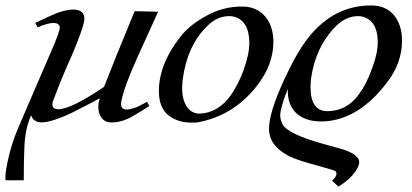

<svg xmlns="http://www.w3.org/2000/svg" viewBox="-66 -438 1510 703"><path d="M427 -397C376 -274 339 -182 315 -120C234 -65 178 -38 147 -38C130 -38 123 -47 127 -65C152 -132 176 -189 197 -235C228 -308 243 -353 243 -369C243 -392 229 -403 202 -403C185 -403 164 -398 139 -389C123 -382 98 -371 63 -354L72 -338C97 -349 117 -354 130 -354C143 -354 151 -349 153 -339C154 -331 144 -301 121 -249L-1 34C-16 70 -29 110 -38 153C-46 190 -48 213 -45 222H21C21 167 22 129 23 109C24 59 33 17 48 -16C53 0 65 9 83 10C108 11 146 -1 197 -25C242 -48 276 -65 299 -78C296 -67 294 -57 294 -46C294 -15 311 9 336 10C367 12 399 2 434 -21C447 -28 462 -38 481 -50L472 -65C451 -53 436 -46 427 -43C415 -39 405 -37 398 -37C382 -37 375 -46 378 -65C384 -100 404 -155 438 -230L513 -395Z M880 -131C917 -180 935 -232 935 -285C935 -360 893 -413 824 -414C773 -415 725 -402 679 -374C644 -354 616 -331 595 -304C540 -234 513 -164 516 -94C518 -54 533 -25 562 -8C583 5 608 11 637 11C645 11 652 11 658 10C749 -7 823 -54 880 -131ZM847 -283C847 -254 840 -220 825 -179C812 -144 796 -114 779 -89C748 -46 709 -23 664 -22C627 -22 601 -57 601 -114C601 -125 602 -136 603 -147C614 -229 643 -294 692 -342C717 -367 744 -379 773 -379C780 -379 786 -378 791 -377C827 -367 846 -336 847 -283Z M1351 -136C1388 -184 1406 -235 1406 -289C1406 -364 1366 -418 1295 -418C1203 -419 1125 -379 1062 -299C1033 -262 1003 -209 972 -141C937 -64 919 -6 919 33C919 76 944 109 993 134C1016 145 1050 156 1095 168C1136 179 1158 186 1163 189C1165 191 1166 194 1166 198C1166 205 1161 214 1150 224L1173 245C1202 228 1223 208 1237 187C1243 178 1247 169 1249 160C1252 142 1236 126 1199 112C1198 111 1168 103 1111 87C1026 63 979 39 968 16C963 5 960 -5 960 -16C960 -26 964 -45 973 -73C977 -85 982 -98 988 -112C984 -29 1041 13 1128 6C1211 -1 1285 -49 1351 -136ZM1317 -288C1318 -258 1310 -223 1295 -184C1282 -148 1267 -118 1249 -94C1220 -53 1182 -32 1135 -31C1092 -30 1071 -60 1071 -119C1071 -129 1072 -140 1073 -151C1084 -228 1114 -292 1164 -342C1189 -367 1216 -379 1246 -379C1252 -379 1257 -378 1262 -377C1298 -367 1316 -337 1317 -288Z"/></svg>

Font: GFS Pyrsos
Style: Regular
Weight: 400
Designer: George Matthiopoulos
Foundry: George Matthiopoulos
Version: Version 1.0